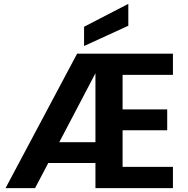

<svg xmlns="http://www.w3.org/2000/svg" viewBox="-20 -978 977 998"><path d="M417 -738.8V-838.9L647 -958V-844.2ZM8.8 0 380.9 -699.2H878.9V-588.9H617.2V-409.2H849.1V-300.8H617.2V-110.8H878.9V0H476.1V-130.9H231L162.1 0ZM288.1 -238.8H476.1V-597.2Z"/></svg>

Font: PoppinsZ SemiBold
Style: Regular
Weight: 600
Designer: Ninad Kale (Devanagari), Jonny Pinhorn (Latin)
Foundry: Indian Type Foundry
Version: Version 3.002;FEAKit 1.0